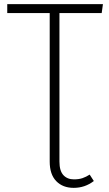

<svg xmlns="http://www.w3.org/2000/svg" viewBox="-20 -704 527 927"><path d="M337 162Q361 162 378.5 156Q396 150 413 139L433 170Q390 203 336 203Q283 203 251.5 170.5Q220 138 220 76V-641H15V-684H477L471 -641H267V76Q267 121 286 141.5Q305 162 337 162Z"/></svg>

Font: FiraGO ExtraLight
Style: Regular
Weight: 200
Designer: bBox Type
Foundry: bBox Type GmbH
Version: Version 1.001